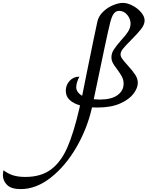

<svg xmlns="http://www.w3.org/2000/svg" viewBox="-466 -734 1018 1325"><path d="M440 -459Q401 -420 383.5 -398.5Q366 -377 366 -359Q366 -344 377.5 -328Q389 -312 415 -283Q449 -246 467 -218.5Q485 -191 485 -162Q485 -127 455.5 -87.5Q426 -48 363.5 -20Q301 8 207 8Q182 8 169 7Q136 154 60.5 283.5Q-15 413 -116 492Q-217 571 -323 571Q-388 571 -417 542.5Q-446 514 -446 474Q-446 461 -442 441Q-412 464 -377 475.5Q-342 487 -291 487Q-183 487 -114 435.5Q-45 384 -1 283Q43 182 82 13L86 -7Q42 -19 15 -44Q-12 -69 -12 -108Q-12 -147 14.5 -176Q41 -205 82 -205Q72 -187 66 -167Q60 -147 60 -133Q60 -97 101 -73Q104 -87 138 -257Q185 -489 206 -585Q215 -624 246 -653.5Q277 -683 315 -698.5Q353 -714 382 -714Q413 -714 448.5 -695.5Q484 -677 508 -648.5Q532 -620 532 -593Q532 -565 508.5 -534.5Q485 -504 440 -459ZM343 -255Q323 -280 313 -299Q303 -318 303 -339Q303 -366 319 -391Q335 -416 368 -454Q401 -489 418 -516Q435 -543 435 -571Q435 -604 412 -631.5Q389 -659 356 -659Q335 -659 320.5 -641.5Q306 -624 294 -577Q276 -508 181 -49Q207 -47 223 -47Q303 -47 345 -77.5Q387 -108 387 -156Q387 -182 376 -203.5Q365 -225 343 -255Z"/></svg>

Font: Charmonman
Style: Bold
Weight: 700
Designer: Ekaluck Peanpanawate
Foundry: Cadson Demak Co.,Ltd.
Version: Version 1.000; ttfautohint (v1.6)